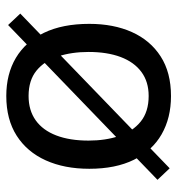

<svg xmlns="http://www.w3.org/2000/svg" viewBox="4 -572 577 626"><g transform="rotate(-90 293.0 -258.5)"><path d="M562.2 -481.4 57.8 5.7 20.2 -34 524.9 -521.1ZM293.2 10Q221.8 10 168.4 -20.7Q115.1 -51.4 85.6 -110.9Q56.2 -170.3 56.2 -256.3Q56.2 -337.5 83.7 -398.4Q111.2 -459.3 164.2 -493.2Q217.2 -527 293.6 -527Q365.1 -527 417.8 -495.7Q470.4 -464.4 499.6 -404Q528.7 -343.7 528.7 -256.3Q528.7 -177.3 501.9 -117.4Q475 -57.5 422.7 -23.8Q370.5 10 293.2 10ZM293.6 -62.8Q340 -62.8 372 -86.5Q404 -110.2 420.6 -154.1Q437.1 -198.1 437.1 -258.7Q437.1 -314 422.5 -358.3Q407.9 -402.6 376.3 -428.5Q344.6 -454.3 293.6 -454.3Q246.7 -454.3 214.2 -431.1Q181.7 -407.9 164.9 -364Q148.1 -320.2 148.1 -258.7Q148.1 -204 162.9 -159.5Q177.8 -115.1 209.9 -88.9Q242.1 -62.8 293.6 -62.8Z"/></g></svg>

Font: Public Sans Thin
Style: Regular
Weight: 100
Designer: The Public Sans project authors (U.S. Web Design System). Libre Franklin designed by Pablo Impallari and Rodrigo Fuenzal
Version: Version 1.008